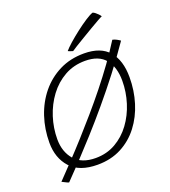

<svg xmlns="http://www.w3.org/2000/svg" viewBox="-140 -822 870 980"><g transform="rotate(-20 295.0 -332.0)"><path d="M563.5 -535Q513 -461 458.8 -390.8Q404.5 -320.5 350 -255.8Q295.5 -191 244 -134Q192.5 -77 147.5 -29.2Q102.5 18.5 67 54.5Q59.5 53 48 46.5Q36.5 40 31 38Q68.5 -1 110.2 -45Q152 -89 195.5 -137.2Q239 -185.5 283 -236.5Q327 -287.5 369.2 -340.2Q411.5 -393 450.5 -447Q489.5 -501 523 -554.5Q534.5 -552.5 546.2 -546Q558 -539.5 563.5 -535ZM235.5 19.5Q137 19.5 89.2 -33.8Q41.5 -87 41.5 -170Q41.5 -243.5 63.5 -310Q85.5 -376.5 127.5 -427.8Q169.5 -479 228.8 -508.8Q288 -538.5 362.5 -538.5Q453.5 -538.5 497 -487.5Q540.5 -436.5 540.5 -345.5Q540.5 -273 520.2 -207.5Q500 -142 460.8 -90.8Q421.5 -39.5 364.8 -10Q308 19.5 235.5 19.5ZM238 -16Q298 -16 346.2 -43.5Q394.5 -71 428.8 -117.5Q463 -164 481.2 -222Q499.5 -280 499.5 -341Q499.5 -414.5 464.5 -457.8Q429.5 -501 355 -501Q293 -501 243.2 -473Q193.5 -445 158.2 -397.8Q123 -350.5 104.2 -292Q85.5 -233.5 85.5 -173Q85.5 -104.5 123.8 -60.2Q162 -16 238 -16ZM476 -719Q482.5 -716.5 489.5 -711Q496.5 -705.5 503 -698.8Q509.5 -692 513.5 -685.5Q506 -682.5 486 -671.2Q466 -660 440 -644.5Q414 -629 388 -613.5Q362 -598 342.2 -585.8Q322.5 -573.5 315.5 -568.5Q313 -569.5 309.2 -570.5Q305.5 -571.5 301.8 -572.8Q298 -574 294.8 -575.5Q291.5 -577 289.5 -578Q300 -591 324.5 -612.8Q349 -634.5 378.5 -657.2Q408 -680 434.5 -697.2Q461 -714.5 476 -719Z"/></g></svg>

Font: Grandstander Thin
Style: Italic
Weight: 100
Italic angle: -15°
Designer: Tyler Finck
Foundry: Etcetera Type Co
Version: Version 1.200